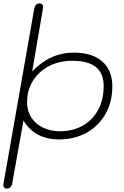

<svg xmlns="http://www.w3.org/2000/svg" viewBox="-26 -809 730 1128"><path d="M-6 277 -5 267 175 -757Q181 -789 206 -789Q227 -789 227 -766L226 -757L163 -389Q268 -500 407 -500Q515 -500 574.5 -448Q634 -396 634 -302Q634 -211 594 -140Q554 -69 483 -29.5Q412 10 321 10Q178 10 112 -101L46 267Q40 299 14 299Q-6 299 -6 277ZM583 -303Q583 -378 537.5 -415Q492 -452 399 -452Q322 -452 261.5 -420.5Q201 -389 167 -333.5Q133 -278 133 -207Q133 -158 157.5 -119.5Q182 -81 226 -59.5Q270 -38 326 -38Q402 -38 460.5 -71Q519 -104 551 -164.5Q583 -225 583 -303Z"/></svg>

Font: Kodchasan ExtraLight
Style: Italic
Weight: 275
Italic angle: -10°
Version: Version 1.000; ttfautohint (v1.6)